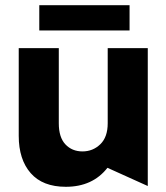

<svg xmlns="http://www.w3.org/2000/svg" viewBox="-20 -707 639 738"><path d="M233 11Q336 11 393 -62L548 8V-522H394V-233Q394 -180 365.5 -152.5Q337 -125 297 -125Q257 -125 231.5 -152Q206 -179 206 -233V-522H52V-185Q52 -94 98 -41.5Q144 11 233 11ZM478 -687H131V-590H478Z"/></svg>

Font: Geom
Style: Bold
Weight: 700
Version: Version 1.102